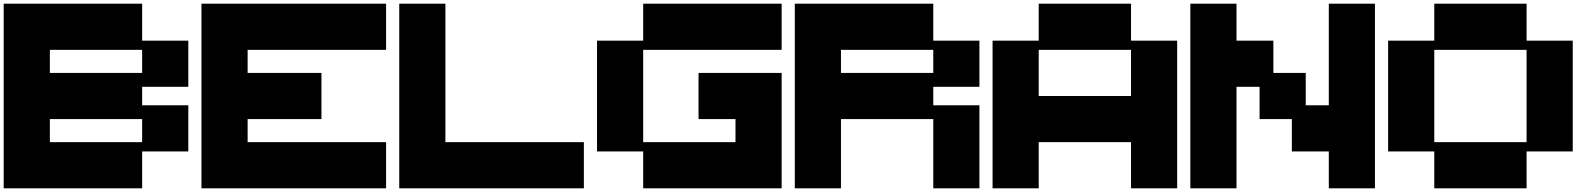

<svg xmlns="http://www.w3.org/2000/svg" viewBox="-20 -1020 8610 1040"><path d="M750 -250V-375H250V-250ZM750 -625V-750H250V-625ZM0 0V-1000H750V-799.8H1000V-549.8H750V-449.7H1000V-199.7H750V0Z M1071.3 0V-1000H2071.3V-750H1321.3V-625H1721.2V-375H1321.3V-250H2071.3V0Z M2142.6 0V-1000H2392.6V-250H3142.6V0Z M3463.9 0V-199.7H3213.9V-799.8H3463.9V-1000H4213.9V-750H3463.9V-250H3963.9V-375H3763.7V-625H4213.9V0Z M5035.2 -625V-750H4535.2V-625ZM4285.2 0V-1000H5035.2V-799.8H5285.2V-549.8H5035.2V-449.7H5285.2V0H5035.2V-375H4535.2V0Z M6106.4 -500V-750H5606.4V-500ZM5356.4 0V-799.8H5606.4V-1000H6106.4V-799.8H6356.4V0H6106.4V-250H5606.4V0Z M6427.7 0V-1000H6677.7V-799.8H6877.4V-625H7052.7V-449.7H7177.7V-1000H7427.7V0H7177.7V-199.7H6977.5V-375H6802.7V-549.8H6677.7V0Z M8249 -250V-750H7749V-250ZM7749 0V-199.7H7499V-799.8H7749V-1000H8249V-799.8H8499V-199.7H8249V0Z"/></svg>

Font: Minecraft five bold
Style: Regular
Weight: 400
Designer: AngelloENF2
Foundry: https://fontstruct.com
Version: Version 1.0